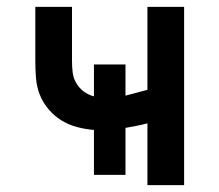

<svg xmlns="http://www.w3.org/2000/svg" viewBox="-20 -540 640 560"><path d="M410 0V-180Q410 -180 410 -180Q410 -180 409 -180Q394 -176 378 -173Q362 -170 346 -167V-30H254V-161Q229 -163 204.5 -169.5Q180 -176 159 -189Q138 -202 121.5 -221.5Q105 -241 96 -264Q87 -287 85 -312Q83 -337 83 -362V-520H190V-362Q190 -345 192 -328.5Q194 -312 202.5 -297.5Q211 -283 224.5 -273Q238 -263 254 -259V-352H346V-261Q362 -265 378 -269.5Q394 -274 410 -278V-520H517V0Z"/></svg>

Font: Iosevka Custom SmBdEx
Style: Regular
Weight: 600
Width: 7
Monospace: yes
Designer: Belleve Invis
Foundry: Belleve Invis
Version: Version 11.2.4; ttfautohint (v1.8.4)